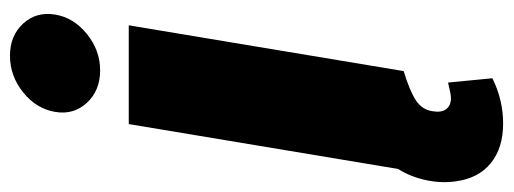

<svg xmlns="http://www.w3.org/2000/svg" viewBox="-370 -482 1019 381"><g transform="rotate(-90 139.5 -291.5)"><path d="M85.2 197.4Q36.2 197.4 6.2 172.9Q-23.8 148.4 -29.8 103.7Q-34.1 74.6 -27.3 43.7Q-20.6 12.8 -5.3 -11L83.8 -545.5H279.8L188.9 0Q150.2 11.7 131.2 24.1Q112.2 36.6 109.4 56.8Q106.2 74.6 113.3 84.2Q120.4 93.8 134.9 93.8Q142.4 93.8 153.8 90.9Q165.1 88.1 166.2 88.1L174.7 176.1Q131.4 197.4 85.2 197.4ZM190.3 -602.3Q150.2 -602.3 125.9 -628.7Q101.6 -655.2 108 -691.8Q114.3 -729 146.8 -755.1Q179.3 -781.2 219.5 -781.2Q259.2 -781.2 283.2 -755.1Q307.2 -729 301.1 -691.8Q295.1 -654.8 262.6 -628.6Q230.1 -602.3 190.3 -602.3Z"/></g></svg>

Font: Karasuma Gothic
Style: Italic
Weight: 900
Italic angle: -9.39999°
Designer: Rasmus Andersson / Ryoko Nishizuka
Foundry: Genbu
Version: Version 1.00